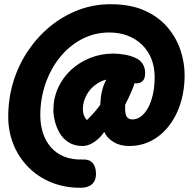

<svg xmlns="http://www.w3.org/2000/svg" viewBox="-20 -660 918 910"><path d="M362 230Q285 230 222 204Q159 178 113.5 131.5Q68 85 43.5 24Q19 -37 19 -107Q19 -194 43.5 -273.5Q68 -353 113 -419.5Q158 -486 218.5 -535.5Q279 -585 351.5 -612.5Q424 -640 504 -640Q599 -640 665.5 -610Q732 -580 774 -530.5Q816 -481 835.5 -422Q855 -363 855 -305Q855 -208 821 -131.5Q787 -55 727.5 -11.5Q668 32 592 32Q549 32 518 13Q487 -6 474 -35Q454 -5 426 13.5Q398 32 372 32Q332 32 305 14.5Q278 -3 262.5 -30Q247 -57 240 -86Q233 -115 233 -138Q233 -195 255.5 -244Q278 -293 317 -329Q356 -365 407.5 -385.5Q459 -406 517 -406Q540 -406 568.5 -401.5Q597 -397 621 -386Q643 -377 655.5 -358Q668 -339 668 -314Q668 -289 657 -277Q646 -265 626 -265Q610 -265 597 -271Q584 -277 569.5 -282.5Q555 -288 532 -288Q479 -288 444 -266Q409 -244 391.5 -212Q374 -180 373 -149Q372 -131 377 -116Q382 -101 392 -91Q412 -111 428 -129Q444 -147 455 -163Q456 -181 458 -198Q460 -215 464 -231Q468 -247 473.5 -261Q479 -275 487 -287Q501 -307 516 -321Q531 -335 551 -335Q585 -335 606.5 -315.5Q628 -296 617 -264Q613 -250 606 -233.5Q599 -217 591 -199.5Q583 -182 573 -163Q572 -137 575 -122Q578 -107 586.5 -100.5Q595 -94 608 -94Q629 -94 648 -108Q667 -122 681.5 -148.5Q696 -175 704.5 -212Q713 -249 713 -295Q713 -342 697.5 -381Q682 -420 653 -448Q624 -476 585 -491Q546 -506 498 -506Q428 -506 368 -474.5Q308 -443 264 -388.5Q220 -334 195.5 -263Q171 -192 171 -113Q171 -70 183 -31.5Q195 7 220 36.5Q245 66 283.5 82Q322 98 376 96Q404 95 419.5 113Q435 131 435 165Q435 196 416 213Q397 230 362 230Z"/></svg>

Font: Playpen Sans ExtraBold
Style: Regular
Weight: 800
Designer: Laura Meseguer, Veronika Burian, José Scaglione
Foundry: TypeTogether
Version: Version 1.001